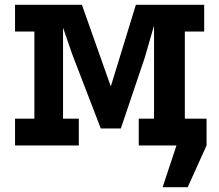

<svg xmlns="http://www.w3.org/2000/svg" viewBox="-20 -609 918 804"><path d="M661 175 719 0H625V-112H845V0L766 175ZM43 -589H323L444 -247L549 -589H835V-477H754V-112H835V0H561V-112H625V-502L586 -367L486 -71H402L282 -383L244 -493V-112H310V0H43V-112H124V-477H43Z"/></svg>

Font: Podkova ExtraBold
Style: Regular
Weight: 800
Designer: Ilya Yudin
Foundry: Cyreal (www.cyreal.org)
Version: Version 2.103